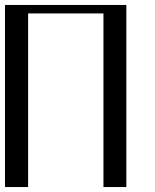

<svg xmlns="http://www.w3.org/2000/svg" viewBox="-20 -752 625 772"><path d="M0 0V-732H488V0H396V-698H93V0Z"/></svg>

Font: Neocyr
Style: Regular
Weight: 400
Designer: Viktar Palstsiuk <vipals@gmail.com>
Version: 1.00